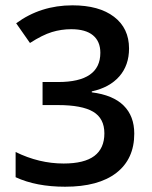

<svg xmlns="http://www.w3.org/2000/svg" viewBox="-20 -695 572 724"><path d="M466.6 -512.1Q466.6 -448.9 430 -407Q393.3 -365 326.1 -350.4V-346.8Q406 -336.7 446.2 -297Q486.3 -257.3 486.3 -191.1Q486.3 -95.6 418.9 -43.2Q351.4 9.1 225.5 9.1Q116.3 9.1 38.9 -26.8V-121.8Q127.4 -78.4 219.9 -78.4Q297.8 -78.4 335.7 -106.9Q373.6 -135.5 373.6 -192.1Q373.6 -248.7 331.1 -273.8Q288.7 -298.8 198.2 -298.8H140.5V-385.7H199.2Q358.4 -385.7 358.4 -496Q358.4 -538.9 330.6 -561.9Q302.8 -584.9 248.7 -584.9Q211.3 -584.9 175.7 -574.1Q140 -563.2 93 -532.9L41 -607.2Q133 -674.9 253.3 -674.9Q353.4 -674.9 410 -631.7Q466.6 -588.5 466.6 -512.1Z"/></svg>

Font: Khula Semibold
Style: Regular
Weight: 600
Designer: Erin McLaughlin, Steve Matteson
Version: Version 1.000;PS 1.0;hotconv 1.0.72;makeotf.lib2.5.5900; ttf